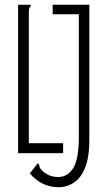

<svg xmlns="http://www.w3.org/2000/svg" viewBox="-20 -643 440 806"><path d="M226 143Q155 143 105 85L139 42Q146 49 145.5 55Q145 61 156 72Q164 81 181.5 90.5Q199 100 225 100Q264 100 287.5 62.5Q311 25 311 -71V-583H201V-623H355V-75Q357 6 340 53.5Q323 101 292.5 122Q262 143 226 143ZM56 0V-623H109Q109 -616 107 -614.5Q105 -613 103 -608.5Q101 -604 101 -589V-42H245V0Z"/></svg>

Font: Inconsolata Condensed Light
Style: Regular
Weight: 300
Width: 3
Monospace: yes
Designer: Raph Levien, Cyreal, Brenton Simpson
Foundry: Raph Levien, Cyreal, Google
Version: Version 3.001; ttfautohint (v1.8.2.53-6de2)